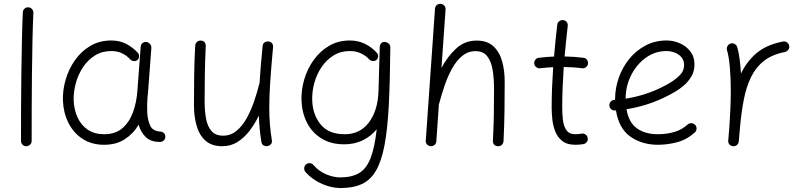

<svg xmlns="http://www.w3.org/2000/svg" viewBox="-20 -724 4131 986"><path d="M125.5 -686.5Q136.7 -686 144.3 -677.5Q151.9 -668.9 151.4 -657.7Q148.4 -595.7 146.7 -512.7Q145 -429.7 144 -338.6Q143.1 -247.6 142.8 -159.9Q142.6 -72.3 142.6 0Q142.6 11.2 134.3 19Q126 26.9 114.7 26.9Q103.5 26.9 95.7 19Q87.9 11.2 87.9 0Q87.9 -72.3 88.1 -160.2Q88.4 -248 89.6 -339.1Q90.8 -430.2 92.5 -513.7Q94.2 -597.2 97.2 -660.6Q97.7 -671.9 106 -679.4Q114.3 -687 125.5 -686.5Z M514.6 -34.7Q572.3 -34.7 608.2 -65.4Q644 -96.2 662.6 -146.7Q681.2 -197.3 685.5 -257.3L702.6 -484.9Q703.6 -496.1 712.2 -502.9Q720.7 -509.8 731.4 -508.3Q742.7 -506.8 750.5 -497.8Q758.3 -488.8 757.3 -478L740.2 -250Q739.3 -235.4 737.3 -221.2Q735.8 -201.7 735.6 -181.4Q735.4 -161.1 736.3 -143.1Q738.8 -105 752 -77.4Q765.1 -49.8 808.1 -47.9Q815.9 -45.9 822.3 -40Q828.6 -34.2 829.1 -22Q829.1 -10.7 821 -2.9Q813 4.9 801.8 4.9Q753.9 4.9 728.3 -20.3Q702.6 -45.4 691.9 -83.5Q664.6 -37.1 620.6 -8.8Q576.7 19.5 514.6 19.5Q450.2 19.5 403.6 -11.2Q356.9 -42 331.3 -93.5Q305.7 -145 303.2 -206.5Q301.3 -261.2 317.4 -315.9Q333.5 -370.6 365.7 -416Q397.9 -461.4 444.8 -488.8Q491.7 -516.1 551.3 -516.1Q595.2 -516.1 628.9 -498.3Q662.6 -480.5 688 -452.6Q695.3 -443.8 694.1 -432.6Q692.9 -421.4 684.6 -415Q675.8 -408.7 664.3 -410.6Q652.8 -412.6 646 -421.9Q630.9 -438.5 606.9 -450.2Q583 -461.9 551.8 -461.9Q504.4 -461.9 467.8 -439.2Q431.2 -416.5 406.2 -378.9Q381.3 -341.3 369.1 -296.1Q356.9 -251 358.4 -206.1Q360.8 -158.2 379.2 -119.1Q397.5 -80.1 431.6 -57.4Q465.8 -34.7 514.6 -34.7Z M1382.3 -481.9Q1372.6 -377.4 1367.7 -303.5Q1362.8 -229.5 1362.8 -172.9Q1362.8 -125 1366.2 -84.7Q1369.6 -44.4 1376 -3.9Q1378.4 8.3 1371.8 15.9Q1365.2 23.4 1356 25.9Q1345.2 28.3 1334.7 23.2Q1324.2 18.1 1322.3 4.4Q1316.9 -28.8 1313.7 -61.8Q1310.5 -94.7 1309.1 -130.4Q1288.6 -87.4 1261.2 -51.8Q1233.9 -16.1 1199.2 5.4Q1164.6 26.9 1121.6 26.9Q1066.4 26.9 1034.4 -2.4Q1002.4 -31.7 989.3 -79.6Q976.1 -127.4 976.1 -182.6Q976.1 -258.3 977.1 -333Q978 -407.7 982.4 -489.3Q982.9 -499.5 990.2 -507.6Q997.6 -515.6 1009.8 -515.6Q1023.4 -515.6 1030.3 -507.6Q1037.1 -499.5 1036.6 -488.3Q1033.2 -415 1032 -348.6Q1030.8 -282.2 1030.8 -203.6Q1030.8 -155.3 1038.1 -115.2Q1045.4 -75.2 1065.9 -51.3Q1086.4 -27.3 1125.5 -27.3Q1164.6 -27.3 1194.3 -51.8Q1224.1 -76.2 1246.3 -116Q1268.6 -155.8 1284.7 -202.9Q1300.8 -250 1312 -294.9Q1312.5 -296.9 1313 -298.3Q1315.4 -338.4 1319.3 -385.3Q1323.2 -432.1 1328.6 -487.3Q1329.6 -500.5 1338.9 -506.3Q1348.1 -512.2 1358.9 -511.2Q1368.7 -510.3 1376 -502.9Q1383.3 -495.6 1382.3 -481.9Z M1750.5 -34.7Q1829.6 -34.7 1875.2 -96.2Q1920.9 -157.7 1923.8 -257.3L1930.2 -484.9Q1930.7 -493.7 1936 -499.5Q1943.4 -509.3 1955.1 -508.8Q1958 -508.8 1960.9 -507.8Q1964.4 -507.3 1967.8 -505.4Q1984.4 -498 1984.4 -481.9V-481Q1984.4 -480 1984.4 -478V-476.1Q1982.9 -306.2 1976.6 -183.3Q1970.2 -60.5 1954.6 21.7Q1939 104 1910.9 152.3Q1882.8 200.7 1838.1 221.2Q1793.5 241.7 1729 241.7Q1683.6 241.7 1634.8 220.9Q1585.9 200.2 1549.3 160.2Q1542 151.9 1542.2 140.4Q1542.5 128.9 1550.3 121.6Q1558.6 113.3 1570.6 113.8Q1582.5 114.3 1588.9 122.6Q1617.2 155.3 1654.8 171.1Q1692.4 187 1727.5 187Q1785.6 187 1823.2 165.3Q1860.8 143.6 1882.3 89.8Q1903.8 36.1 1914.6 -60.1Q1884.8 -23.9 1842.8 -3.4Q1800.8 17.1 1748 17.1Q1678.7 17.1 1630.4 -13.2Q1582 -43.5 1556.4 -94.2Q1530.8 -145 1528.3 -206.5Q1526.4 -261.7 1542.5 -316.4Q1558.6 -371.1 1591.1 -416.3Q1623.5 -461.4 1670.4 -488.8Q1717.3 -516.1 1776.4 -516.1Q1819.8 -516.1 1855 -498.5Q1890.1 -481 1915.5 -452.6Q1922.9 -444.3 1921.6 -432.9Q1920.4 -421.4 1911.6 -415Q1902.8 -408.7 1891.4 -410.9Q1879.9 -413.1 1873.5 -421.9Q1858.4 -438 1833.3 -450Q1808.1 -461.9 1776.4 -461.9Q1729.5 -461.9 1692.9 -439.2Q1656.2 -416.5 1631.1 -379.2Q1606 -341.8 1593.8 -296.6Q1581.5 -251.5 1583.5 -206.1Q1586.4 -133.8 1627.2 -84.2Q1668 -34.7 1750.5 -34.7Z M2191.4 26.9Q2181.2 25.9 2173.3 18.3Q2165.5 10.7 2166.5 -2L2213.9 -678.7Q2214.8 -691.4 2223.4 -698.2Q2231.9 -705.1 2242.7 -704.1Q2252.9 -703.6 2261 -695.8Q2269 -688 2268.1 -674.8L2247.1 -375Q2277.8 -433.6 2322.3 -474.6Q2366.7 -515.6 2427.7 -515.6Q2482.4 -515.6 2513.9 -486.3Q2545.4 -457 2558.6 -409.2Q2571.8 -361.3 2571.8 -306.2Q2571.8 -231 2570.8 -156Q2569.8 -81.1 2565.9 0.5Q2565.4 10.7 2558.1 18.8Q2550.8 26.9 2538.1 26.9Q2524.9 26.9 2517.8 18.8Q2510.7 10.7 2511.2 0Q2515.1 -73.7 2516.1 -137.7Q2517.1 -201.7 2517.1 -266.6Q2517.1 -319.8 2510 -364Q2502.9 -408.2 2482.4 -434.8Q2461.9 -461.4 2422.4 -461.4Q2383.8 -461.4 2354 -437Q2324.2 -412.6 2302 -372.8Q2279.8 -333 2263.7 -285.9Q2247.6 -238.8 2235.8 -193.8Q2235.4 -190.9 2233.9 -188.5L2220.7 2Q2219.7 14.6 2210.9 21Q2202.1 27.3 2191.4 26.9Z M2999.5 -397Q2998.5 -386.2 2989.5 -379.2Q2980.5 -372.1 2969.2 -373.5Q2926.3 -379.4 2875 -379.9Q2871.6 -328.6 2869.4 -277.1Q2867.2 -225.6 2867.2 -173.3Q2867.2 -140.1 2870.8 -108.2Q2874.5 -76.2 2888.9 -55.4Q2903.3 -34.7 2935.1 -34.7Q2949.7 -34.7 2966.3 -37.6Q2977.5 -40 2986.8 -33.4Q2996.1 -26.9 2998 -15.6Q3000.5 -4.9 2993.9 4.4Q2987.3 13.7 2976.1 16.1Q2955.6 19.5 2935.1 19.5Q2892.1 19.5 2867.4 0Q2842.8 -19.5 2831.1 -49.8Q2819.3 -80.1 2816.2 -113Q2813 -146 2813 -173.3Q2813 -225.6 2815.2 -276.9Q2817.4 -328.1 2820.8 -378.9Q2786.1 -377.4 2753.9 -373.5Q2743.2 -372.1 2733.9 -379.2Q2724.6 -386.2 2723.6 -397Q2722.2 -408.2 2729.2 -417.2Q2736.3 -426.3 2747.1 -427.2Q2784.2 -432.1 2825.2 -433.6Q2828.6 -474.6 2832.8 -515.4Q2836.9 -556.2 2841.8 -597.2Q2842.8 -608.4 2852.1 -615.2Q2861.3 -622.1 2872.1 -620.6Q2883.3 -619.6 2890.1 -610.8Q2897 -602.1 2895.5 -590.8Q2891.1 -551.3 2887 -512.2Q2882.8 -473.1 2879.4 -434.1Q2904.3 -433.6 2928.5 -431.9Q2952.6 -430.2 2976.1 -427.2Q2987.3 -426.3 2994.1 -417.2Q3001 -408.2 2999.5 -397Z M3548.3 -43.9Q3507.3 -6.8 3457.8 6.3Q3408.2 19.5 3358.4 19.5Q3277.3 19.5 3217.8 -22Q3158.2 -63.5 3143.1 -157.2Q3140.6 -156.7 3138.2 -156.7Q3127 -155.8 3118.7 -163.1Q3110.4 -170.4 3109.4 -181.6Q3108.4 -192.9 3115.7 -201.4Q3123 -210 3134.3 -210.9Q3136.7 -210.9 3138.7 -211.4Q3138.7 -212.9 3138.7 -214.8Q3138.7 -270.5 3157.5 -324.2Q3176.3 -377.9 3211.4 -421.4Q3246.6 -464.8 3295.4 -490.5Q3344.2 -516.1 3403.8 -516.1Q3438 -516.1 3470.7 -502Q3503.4 -487.8 3524.9 -460.4Q3546.4 -433.1 3546.4 -393.1Q3546.4 -357.4 3529.8 -330.1Q3513.2 -302.7 3490.5 -283.9Q3467.8 -265.1 3449.7 -254.4Q3330.1 -183.6 3197.3 -163.1Q3209 -94.2 3251.5 -64.5Q3293.9 -34.7 3358.4 -34.7Q3403.3 -34.7 3442.6 -46.1Q3481.9 -57.6 3511.2 -84.5Q3519.5 -91.8 3531 -91.3Q3542.5 -90.8 3550.3 -82.5Q3557.6 -74.2 3557.1 -62.7Q3556.6 -51.3 3548.3 -43.9ZM3402.8 -461.9Q3343.8 -461.9 3296.1 -427.2Q3248.5 -392.6 3220.7 -336.9Q3192.9 -281.2 3192.9 -217.3Q3316.4 -236.8 3419.9 -298.3Q3448.7 -315.4 3470.9 -337.6Q3493.2 -359.9 3493.2 -389.6Q3493.2 -422.9 3466.3 -442.4Q3439.5 -461.9 3402.8 -461.9Z M3743.7 26.9Q3740.2 26.4 3737.3 25.4Q3736.8 25.4 3736.3 24.9Q3736.3 24.9 3735.8 24.9Q3723.1 19.5 3720.2 6.3Q3720.2 5.9 3719.7 4.9Q3719.7 4.9 3719.7 4.4Q3719.2 1 3719.7 -2.9Q3719.7 -4.9 3720.2 -7.3Q3721.7 -23.4 3722.9 -39.6Q3724.1 -55.7 3725.6 -71.8Q3728.5 -115.2 3730.7 -163.6Q3732.9 -211.9 3732.9 -259.8Q3732.9 -322.8 3728 -378.7Q3723.1 -434.6 3713.4 -466.3Q3710.4 -477.1 3715.8 -487.1Q3721.2 -497.1 3731.9 -500.5Q3742.7 -503.9 3752.7 -498.3Q3762.7 -492.7 3766.1 -481.9Q3773.9 -455.6 3778.3 -420.7Q3782.7 -385.7 3785.2 -345.7Q3814 -407.7 3865.2 -451.2Q3916.5 -494.6 4001 -510.7Q4011.7 -513.2 4021.2 -506.6Q4030.8 -500 4032.7 -489.3Q4035.2 -478.5 4028.6 -469Q4022 -459.5 4011.2 -457Q3945.3 -444.3 3903.6 -411.6Q3861.8 -378.9 3837.4 -329.1Q3813 -279.3 3800.3 -215.1Q3787.6 -150.9 3780.8 -75.7Q3777.8 -33.7 3773.9 2.9Q3773.4 6.3 3772 9.8Q3772 9.8 3772 9.8Q3772 10.7 3771.5 11.2Q3766.1 23.4 3752.9 26.4Q3752.4 26.4 3751.5 26.4Q3751.5 26.4 3751.5 26.9Q3747.6 27.3 3743.7 26.9Z"/></svg>

Font: Mikhak-FD Light
Style: Regular
Weight: 300
Designer: Amin Abedi
Version: Version 3.2